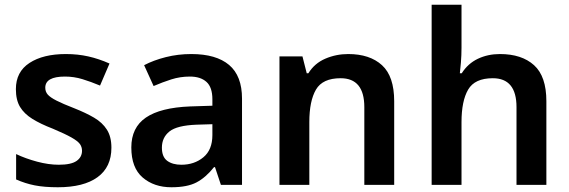

<svg xmlns="http://www.w3.org/2000/svg" viewBox="-20 -780 2402 810"><path d="M450 -157Q450 -75 391.5 -32.5Q333 10 224 10Q167 10 126.5 2Q86 -6 48 -23V-130Q88 -111 136.5 -98Q185 -85 228 -85Q280 -85 303 -101Q326 -117 326 -144Q326 -160 317 -172.5Q308 -185 281.5 -200Q255 -215 203 -237Q151 -257 116.5 -278.5Q82 -300 64.5 -329Q47 -358 47 -404Q47 -477 104.5 -514.5Q162 -552 258 -552Q308 -552 352.5 -542Q397 -532 442 -512L402 -419Q364 -435 328 -446Q292 -457 254 -457Q171 -457 171 -410Q171 -393 181.5 -381Q192 -369 218.5 -355.5Q245 -342 294 -323Q342 -304 377 -283.5Q412 -263 431 -233Q450 -203 450 -157Z M787 -552Q892 -552 946.5 -506Q1001 -460 1001 -364V0H912L887 -75H883Q848 -31 809 -10.5Q770 10 703 10Q630 10 582 -31Q534 -72 534 -158Q534 -242 595.5 -284Q657 -326 782 -331L876 -334V-361Q876 -412 851 -434.5Q826 -457 781 -457Q740 -457 702.5 -445Q665 -433 628 -417L588 -505Q628 -526 679.5 -539Q731 -552 787 -552ZM810 -254Q727 -251 695 -225.5Q663 -200 663 -157Q663 -118 685.5 -101.5Q708 -85 745 -85Q800 -85 838 -116.5Q876 -148 876 -210V-256Z M1449 -552Q1540 -552 1591.5 -505Q1643 -458 1643 -353V0H1517V-328Q1517 -450 1417 -450Q1341 -450 1313 -402Q1285 -354 1285 -265V0H1159V-542H1256L1274 -471H1281Q1307 -513 1352.5 -532.5Q1398 -552 1449 -552Z M1927 -579Q1927 -547 1924.5 -516.5Q1922 -486 1920 -471H1928Q1954 -512 1996 -532Q2038 -552 2089 -552Q2181 -552 2233 -505Q2285 -458 2285 -353V0H2159V-328Q2159 -450 2059 -450Q1983 -450 1955 -402Q1927 -354 1927 -265V0H1801V-760H1927Z"/></svg>

Font: Noto Sans Gujarati SemiBold
Style: Regular
Weight: 600
Designer: Jelle Bosma - Monotype Design Team, Universal Thirst
Foundry: Monotype Imaging Inc.
Version: Version 2.106; ttfautohint (v1.8.4.7-5d5b)